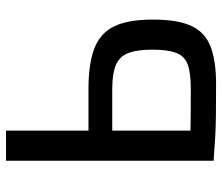

<svg xmlns="http://www.w3.org/2000/svg" viewBox="-70 -660 738 638"><g transform="rotate(-90 299.0 -341.0)"><path d="M322 -416Q409 -416 459.5 -395.5Q510 -375 531.5 -328.5Q553 -282 553 -202Q553 -119 531.5 -73.5Q510 -28 462.5 -10Q415 8 338 8Q280 8 237.5 7.5Q195 7 160 5Q125 3 87 0L100 -79Q123 -78 181.5 -77Q240 -76 322 -76Q375 -76 403 -86Q431 -96 442 -124Q453 -152 453 -204Q453 -253 442.5 -282Q432 -311 404 -324Q376 -337 322 -337H99V-416ZM184 -690V0H84V-690Z"/></g></svg>

Font: Exo 2 Medium
Style: Regular
Weight: 500
Designer: Natanael Gama
Foundry: Natanael Gama
Version: Version 2.010